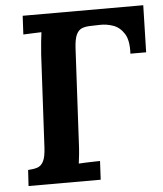

<svg xmlns="http://www.w3.org/2000/svg" viewBox="-51 -745 672 790"><g transform="rotate(-5 285.0 -350.0)"><path d="M35 0 39 -66Q61 -67 77 -72Q93 -77 102.5 -95Q112 -113 114 -153L134 -536Q136 -563 138.5 -588Q141 -613 143 -626Q127 -625 103 -624.5Q79 -624 68 -623L72 -700H570L565 -506H500Q503 -561 485 -589Q467 -617 439.5 -626.5Q412 -636 385 -635L349 -634Q328 -634 312.5 -628.5Q297 -623 288 -604.5Q279 -586 277 -547L257 -164Q256 -137 253.5 -112Q251 -87 249 -74Q260 -75 278 -75.5Q296 -76 313 -76.5Q330 -77 337 -77L333 0Z"/></g></svg>

Font: Lora Italic
Style: Italic
Weight: 400
Italic angle: -3°
Designer: Olga Karpushina, Alexei Vanyashin (Cyrillic)
Foundry: Cyreal
Version: Version 2.210; ttfautohint (v1.8.1.43-b0c9)